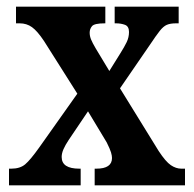

<svg xmlns="http://www.w3.org/2000/svg" viewBox="-20 -556 582 576"><path d="M7 0V-50H14Q40 -50 55.5 -63Q71 -76 98 -114L212 -275L112 -433Q92 -463 76 -474.5Q60 -486 39 -486H28V-536H296V-486H294Q263 -486 256 -477.5Q249 -469 249 -458Q249 -448 253 -438Q257 -428 267 -411L308 -343L341 -396Q353 -415 360 -429.5Q367 -444 367 -460Q367 -477 355 -481.5Q343 -486 328 -486H324V-536H516V-486H508Q491 -486 480.5 -481.5Q470 -477 459 -463Q448 -449 430 -422L340 -291L456 -103Q477 -71 492.5 -60.5Q508 -50 524 -50H535V0H264V-50H269Q316 -50 316 -82Q316 -89 313 -99Q310 -109 300 -129L244 -222L186 -136Q176 -121 170.5 -108.5Q165 -96 165 -85Q165 -50 218 -50H222V0Z"/></svg>

Font: Noto Serif ExtraCondensed
Style: Bold
Weight: 700
Width: 2
Designer: Monotype Design Team
Foundry: Monotype Imaging Inc.
Version: Version 2.014; ttfautohint (v1.8.4.7-5d5b)